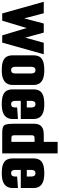

<svg xmlns="http://www.w3.org/2000/svg" viewBox="722 -1397 672 2172"><g transform="rotate(90 1058.0 -311.0)"><path d="M-8 -470H122L180 -249L238 -470H341L398 -261L456 -470H586L454 0H372L289 -276L206 0H124Z M765 5Q696 5 660 -11Q624 -27 611 -55Q598 -83 598 -117V-354Q598 -389 611 -416.5Q624 -444 660 -460Q696 -476 767 -476Q828 -476 864.5 -461Q901 -446 917 -419Q933 -392 933 -356V-117Q933 -81 917 -53.5Q901 -26 864.5 -10.5Q828 5 765 5ZM764 -101Q788 -101 795.5 -114.5Q803 -128 803 -144V-332Q803 -346 795.5 -361Q788 -376 766 -376Q743 -376 735.5 -361Q728 -346 728 -332V-142Q728 -128 735.5 -114.5Q743 -101 764 -101Z M1150 5Q1081 5 1045 -11Q1009 -27 996 -55Q983 -83 983 -117V-354Q983 -389 996 -416.5Q1009 -444 1045 -460Q1081 -476 1152 -476Q1213 -476 1249.5 -461Q1286 -446 1302 -419Q1318 -392 1318 -356V-271L1188 -262V-332Q1188 -346 1180.5 -361Q1173 -376 1151 -376Q1128 -376 1120.5 -361Q1113 -346 1113 -332V-142Q1113 -128 1120.5 -114.5Q1128 -101 1149 -101Q1173 -101 1180.5 -114.5Q1188 -128 1188 -144V-169L1318 -178V-117Q1318 -81 1302 -53.5Q1286 -26 1249.5 -10.5Q1213 5 1150 5ZM998 -210V-278H1318V-210Z M1470 0Q1431 0 1409.5 -8.5Q1388 -17 1380 -43Q1372 -69 1372 -120V-359Q1372 -398 1385 -422Q1398 -446 1424.5 -458Q1451 -470 1491 -470H1577V-627H1707V0ZM1577 -104V-366H1533Q1516 -366 1509 -358.5Q1502 -351 1502 -332V-144Q1502 -116 1509.5 -110Q1517 -104 1535 -104Z M1931 5Q1862 5 1826 -11Q1790 -27 1777 -55Q1764 -83 1764 -117V-354Q1764 -389 1777 -416.5Q1790 -444 1826 -460Q1862 -476 1933 -476Q1994 -476 2030.5 -461Q2067 -446 2083 -419Q2099 -392 2099 -356V-271L1969 -262V-332Q1969 -346 1961.5 -361Q1954 -376 1932 -376Q1909 -376 1901.5 -361Q1894 -346 1894 -332V-142Q1894 -128 1901.5 -114.5Q1909 -101 1930 -101Q1954 -101 1961.5 -114.5Q1969 -128 1969 -144V-169L2099 -178V-117Q2099 -81 2083 -53.5Q2067 -26 2030.5 -10.5Q1994 5 1931 5ZM1779 -210V-278H2099V-210Z"/></g></svg>

Font: Smooch Sans ExtraBold
Style: Regular
Weight: 800
Designer: Robert E. Leuschke
Foundry: Robert E. Leuschke
Version: Version 1.010